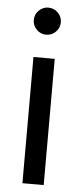

<svg xmlns="http://www.w3.org/2000/svg" viewBox="-53 -760 336 791"><g transform="rotate(5 115.0 -365.0)"><path d="M71 0V-522H159V0ZM59 -674Q59 -697 75.5 -713.5Q92 -730 115 -730Q138 -730 154.5 -713.5Q171 -697 171 -674Q171 -651 154.5 -634.5Q138 -618 115 -618Q92 -618 75.5 -634.5Q59 -651 59 -674Z"/></g></svg>

Font: Rising Sun
Style: Regular
Weight: 400
Designer: Matt McInerney, Pablo Impallari, Rodrigo Fuenzalida (Raleway font), Stephen Hutchings (Greek), Cristiano Sobral (main ch
Foundry: The Rising Sun Project Authors
Version: Version 4.327; ttfautohint (v1.8.4.7-5d5b-dirty)